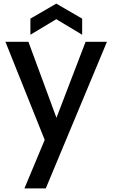

<svg xmlns="http://www.w3.org/2000/svg" viewBox="-20 -782 622 1061"><path d="M453 -551H571L233 259H115L227 -9L10 -551H137L292 -131ZM434 -590 291 -676 148 -590V-679L291 -762L434 -679Z"/></svg>

Font: SVN-Poppins Medium
Style: Regular
Weight: 500
Designer: Ninad Kale (Devanagari), Jonny Pinhorn (Latin)
Foundry: Indian Type Foundry
Version: Version 3.002 2017; ttfautohint (v1.8.3)